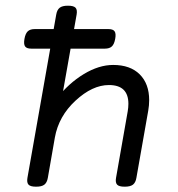

<svg xmlns="http://www.w3.org/2000/svg" viewBox="-20 -666 640 690"><path d="M223.6 -645.5Q204.1 -645.5 194.6 -638.2Q185.1 -630.9 182.1 -613.8L78.6 -26.9Q75.7 -9.8 82.5 -2.4Q89.4 4.9 109.4 4.9H110.4Q129.9 4.9 139.4 -2.4Q148.9 -9.8 151.9 -26.9L177.2 -171.9Q190.9 -248.5 251.5 -304.4Q312 -360.4 371.6 -360.4Q441.4 -360.4 441.4 -293Q441.4 -279.8 439 -266.1L397 -26.9Q394 -9.8 400.9 -2.4Q407.7 4.9 427.7 4.9H428.7Q448.2 4.9 457.8 -2.4Q467.3 -9.8 470.2 -26.9L512.7 -268.1Q516.1 -287.1 516.1 -306.2Q516.1 -364.7 482.2 -398.7Q448.2 -432.6 386.7 -432.6Q335.4 -432.6 281 -399.7Q226.6 -366.7 184.1 -312L199.7 -299.3L255.4 -613.8Q258.3 -630.9 251.5 -638.2Q244.6 -645.5 224.6 -645.5ZM105 -561.5Q88.4 -561.5 79.8 -553.5Q71.3 -545.4 67.9 -526.4Q64.5 -507.3 70.1 -499.3Q75.7 -491.2 92.3 -491.2H356.9Q373.5 -491.2 382.1 -499.3Q390.6 -507.3 394 -526.4Q397.5 -545.4 391.8 -553.5Q386.2 -561.5 369.6 -561.5Z"/></svg>

Font: Courier Prime Sans
Style: Regular
Weight: 300
Italic angle: -10°
Designer: Alan Dague-Greene
Foundry: Quote-Unquote Apps
Version: Version 3.23